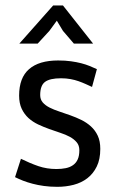

<svg xmlns="http://www.w3.org/2000/svg" viewBox="-20 -685 429 716"><path d="M36.1 0ZM275.9 -125Q275.9 -142.6 266.1 -154.3Q256.3 -166 240.7 -174.6Q225.1 -183.1 204.8 -189.7Q184.6 -196.3 163.6 -203.9Q142.6 -211.4 122.3 -220.9Q102.1 -230.5 86.4 -244.6Q70.8 -258.8 61 -279.3Q51.3 -299.8 51.3 -328.6Q51.3 -395 88.4 -427.2Q125.5 -459.5 196.8 -459.5Q223.6 -459.5 244.6 -456.5Q265.6 -453.6 282.7 -449.2Q299.8 -444.8 314 -439Q328.1 -433.1 341.3 -427.2L323.2 -360.8Q311.5 -366.2 299.1 -371.8Q286.6 -377.4 272.7 -382.3Q258.8 -387.2 242.7 -390.1Q226.6 -393.1 207.5 -393.1Q166 -393.1 147.9 -379.6Q129.9 -366.2 129.9 -330.6Q129.9 -314 139.4 -303Q148.9 -292 164.8 -283.9Q180.7 -275.9 200.7 -269.3Q220.7 -262.7 241.9 -255.1Q263.2 -247.6 283.2 -237.8Q303.2 -228 319.1 -213.6Q335 -199.2 344.5 -179Q354 -158.7 354 -129.9Q354 -90.8 340.8 -64Q327.6 -37.1 305.7 -20.3Q283.7 -3.4 254.6 4.2Q225.6 11.7 193.8 11.7Q166.5 11.7 143.8 8.5Q121.1 5.4 101.6 0.2Q82 -4.9 65.9 -11.2Q49.8 -17.6 36.1 -24.4L58.1 -92.8Q91.8 -76.2 123.3 -65.4Q154.8 -54.7 190.4 -54.7Q209.5 -54.7 225.1 -57.9Q240.7 -61 252.2 -69.1Q263.7 -77.1 269.8 -90.6Q275.9 -104 275.9 -125ZM178.2 -664.6H214.8L327.1 -522.5H255.4L214.8 -569.8L191.9 -607.9L164.1 -569.8L120.6 -522.5H52.2Z"/></svg>

Font: PT Astra Sans
Style: Regular
Weight: 400
Designer: A.Korolkova, I. Chaeva
Foundry: ParaType Ltd
Version: Version 1.001; ttfautohint (v1.6)